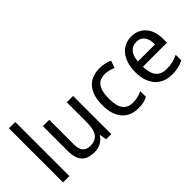

<svg xmlns="http://www.w3.org/2000/svg" viewBox="-30 -1328 1906 1906"><g transform="rotate(-45 923.0 -375.0)"><path d="M173.8 0H85V-759.8H173.8Z M690.9 0 677.7 -71.8H672.9Q660.6 -50.8 643.8 -35.4Q627 -20 606.9 -10Q586.9 0 564.5 4.9Q542 9.8 518.6 9.8Q474.1 9.8 440.4 -1.5Q406.7 -12.7 384.3 -36.6Q361.8 -60.5 350.3 -97.7Q338.9 -134.8 338.9 -186V-536.1H427.7V-190.9Q427.7 -127.4 453.6 -95.7Q479.5 -64 533.7 -64Q573.2 -64 600.1 -76.7Q627 -89.4 643.3 -114Q659.7 -138.7 666.7 -174.8Q673.8 -210.9 673.8 -257.8V-536.1H762.7V0Z M1137.7 9.8Q1088.4 9.8 1045.4 -5.6Q1002.4 -21 970.7 -54.4Q939 -87.9 920.9 -139.9Q902.8 -191.9 902.8 -265.1Q902.8 -341.8 921.4 -395.3Q939.9 -448.7 972.4 -482.2Q1004.9 -515.6 1048.3 -530.8Q1091.8 -545.9 1141.6 -545.9Q1179.7 -545.9 1216.1 -537.6Q1252.4 -529.3 1276.9 -517.1L1250.5 -441.9Q1239.3 -446.8 1225.6 -451.4Q1211.9 -456.1 1197.3 -459.7Q1182.6 -463.4 1168.5 -465.6Q1154.3 -467.8 1141.6 -467.8Q1064.9 -467.8 1029.8 -418.7Q994.6 -369.6 994.6 -266.1Q994.6 -163.1 1030 -115.5Q1065.4 -67.9 1137.7 -67.9Q1177.2 -67.9 1209.2 -76.9Q1241.2 -85.9 1267.6 -98.1V-19Q1241.2 -4.9 1211.2 2.4Q1181.2 9.8 1137.7 9.8Z M1607.4 9.8Q1553.7 9.8 1509.3 -8.3Q1464.8 -26.4 1432.9 -61Q1400.9 -95.7 1383.3 -147Q1365.7 -198.2 1365.7 -264.2Q1365.7 -330.6 1381.8 -382.8Q1397.9 -435.1 1427.2 -471.4Q1456.5 -507.8 1497.3 -526.9Q1538.1 -545.9 1587.4 -545.9Q1635.7 -545.9 1674.3 -528.6Q1712.9 -511.2 1739.7 -479.7Q1766.6 -448.2 1781 -404.1Q1795.4 -359.9 1795.4 -306.2V-251H1457.5Q1460 -156.7 1497.3 -112.3Q1534.7 -67.9 1608.4 -67.9Q1633.3 -67.9 1654.5 -70.3Q1675.8 -72.8 1695.6 -77.4Q1715.3 -82 1733.9 -89.1Q1752.4 -96.2 1771.5 -105V-25.9Q1752 -16.6 1733.2 -9.8Q1714.4 -2.9 1694.6 1.5Q1674.8 5.9 1653.6 7.8Q1632.3 9.8 1607.4 9.8ZM1585.4 -472.2Q1529.8 -472.2 1497.3 -434.1Q1464.8 -396 1459.5 -323.2H1699.7Q1699.7 -356.4 1693.1 -384Q1686.5 -411.6 1672.6 -431.2Q1658.7 -450.7 1637.2 -461.4Q1615.7 -472.2 1585.4 -472.2Z"/></g></svg>

Font: Droid Sans
Style: Regular
Weight: 400
Version: Version 1.00 build 113